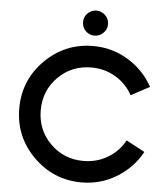

<svg xmlns="http://www.w3.org/2000/svg" viewBox="-62 -1015 937 1080"><g transform="rotate(5 406.0 -475.0)"><path d="M368.8 -888.8Q368.8 -918.8 389.4 -939.4Q410 -960 438.8 -960Q467.5 -960 488.8 -939.4Q510 -918.8 510 -888.8Q510 -860 488.8 -839.4Q467.5 -818.8 438.8 -818.8Q410 -818.8 389.4 -839.4Q368.8 -860 368.8 -888.8ZM438.8 10Q280 10 166.9 -102.5Q53.8 -215 53.8 -375Q53.8 -535 166.9 -647.5Q280 -760 438.8 -760Q546.2 -760 636.2 -705Q726.2 -650 776.2 -558.8L671.2 -502.5Q637.5 -565 575.6 -601.9Q513.8 -638.8 438.8 -638.8Q327.5 -638.8 251.2 -562.5Q175 -486.2 175 -375Q175 -263.8 251.2 -187.5Q327.5 -111.2 438.8 -111.2Q513.8 -111.2 575.6 -148.1Q637.5 -185 671.2 -247.5L776.2 -191.2Q726.2 -100 636.2 -45Q546.2 10 438.8 10Z"/></g></svg>

Font: Now Alt Medium
Style: Regular
Weight: 500
Designer: Alfredo Marco Pradil
Foundry: Alfredo Marco Pradil
Version: Version 1.002;PS 001.002;hotconv 1.0.88;makeotf.lib2.5.64775